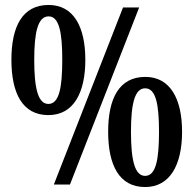

<svg xmlns="http://www.w3.org/2000/svg" viewBox="-20 -744 780 774"><path d="M175 -280C276 -280 324 -369 324 -503C324 -637 276 -724 176 -724C70 -724 26 -637 26 -503C26 -369 70 -280 175 -280ZM197 0H262L541 -714H476ZM175 -325C133 -325 118 -389 118 -503C118 -615 133 -678 176 -678C218 -678 231 -615 231 -503C231 -389 218 -325 175 -325ZM565 10C665 10 714 -79 714 -213C714 -347 665 -434 566 -434C460 -434 416 -347 416 -213C416 -79 460 10 565 10ZM565 -35C523 -35 508 -99 508 -213C508 -325 523 -388 565 -388C608 -388 621 -325 621 -213C621 -99 608 -35 565 -35Z"/></svg>

Font: Noto Serif Bengali ExtraCondensed
Style: Bold
Weight: 700
Width: 2
Designer: Juan Bruce, Universal Thirst, Indian Type Foundry and the Monotype Design Team.
Foundry: Monotype Imaging Inc.
Version: Version 2.003